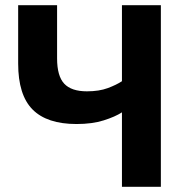

<svg xmlns="http://www.w3.org/2000/svg" viewBox="-20 -720 720 740"><path d="M450 -287Q424 -270 379.5 -256Q335 -242 275 -242Q161 -242 105.5 -298Q50 -354 50 -475V-700H200V-495Q200 -427 227.5 -397.5Q255 -368 315 -368Q362 -368 395.5 -380.5Q429 -393 450 -407V-700H600V0H450Z"/></svg>

Font: Golos Text DemiBold
Style: Regular
Weight: 600
Designer: A.Korolkova, Vitaly Kuzmin
Foundry: ParaType Ltd
Version: Version 2.002